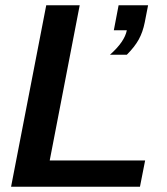

<svg xmlns="http://www.w3.org/2000/svg" viewBox="-20 -708 633 728"><path d="M530.3 -99.6 510.7 0H22L155.3 -688H282.2L168.5 -99.6ZM528.8 -623Q521.5 -586.4 506.1 -558.3Q490.7 -530.3 460.9 -500.5H397Q452.6 -549.8 460.9 -593.3H411.6L429.7 -688H541.5Z"/></svg>

Font: Arimo SemiBold
Style: Italic
Weight: 600
Italic angle: -12°
Version: Version 1.33